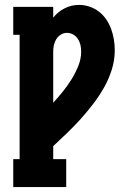

<svg xmlns="http://www.w3.org/2000/svg" viewBox="-20 -763 540 783"><path d="M34 0V-114H60V-621H34V-735H197V-691Q216 -715 243.5 -729Q271 -743 302 -743Q324 -743 345 -736Q366 -729 383.5 -715.5Q401 -702 413.5 -683.5Q426 -665 433.5 -644Q441 -623 444.5 -601.5Q448 -580 448 -558Q448 -518 436 -479.5Q424 -441 404.5 -406.5Q385 -372 361 -340.5Q337 -309 310.5 -279.5Q284 -250 255 -222Q226 -194 197 -167V-114H250V0ZM197 -344Q218 -367 237 -390.5Q256 -414 272 -440Q288 -466 299.5 -494.5Q311 -523 311 -553Q311 -567 308 -580Q305 -593 297.5 -604.5Q290 -616 278 -622.5Q266 -629 253 -629Q240 -629 228.5 -622Q217 -615 210 -604Q203 -593 200 -580Q197 -567 197 -554Z"/></svg>

Font: Iosevka Curly Slab Heavy
Style: Regular
Weight: 900
Monospace: yes
Designer: Belleve Invis
Foundry: Belleve Invis
Version: Version 22.1.2; ttfautohint (v1.8.4)